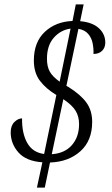

<svg xmlns="http://www.w3.org/2000/svg" viewBox="-20 -780 512 879"><path d="M174 -37Q100 -42 64.5 -82Q29 -122 29 -174Q29 -205 46 -221.5Q63 -238 81 -238Q80 -170 104.5 -126Q129 -82 182 -75L238 -345Q190 -374 162.5 -410.5Q135 -447 135 -503Q135 -587 185 -634Q235 -681 312 -684L327 -760H363L347 -683Q403 -678 432.5 -651Q462 -624 462 -585Q462 -562 447.5 -547.5Q433 -533 408 -533Q409 -558 404 -582.5Q399 -607 383.5 -625Q368 -643 339 -648L284 -387L293 -382Q349 -347 375.5 -310.5Q402 -274 402 -222Q402 -136 348 -87.5Q294 -39 209 -36L185 79H149ZM303 -649Q258 -643 226.5 -607.5Q195 -572 195 -511Q195 -475 208 -452Q221 -429 253 -406ZM217 -74Q276 -78 309 -115.5Q342 -153 342 -212Q342 -247 326 -273Q310 -299 270 -326Z"/></svg>

Font: Noto Serif Condensed Light
Style: Italic
Weight: 300
Width: 3
Italic angle: -12°
Designer: Monotype Design Team
Foundry: Monotype Imaging Inc.
Version: Version 2.014; ttfautohint (v1.8.4.7-5d5b)